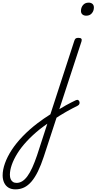

<svg xmlns="http://www.w3.org/2000/svg" viewBox="-354 -802 732 1456"><path d="M62 48Q81 35 102.5 22Q124 9 145 -3Q166 -15 185.5 -24.5Q205 -34 221 -42Q232 -47 239 -43Q246 -39 248.5 -30.5Q251 -22 248 -14Q245 -6 236 -1Q217 8 194 20.5Q171 33 146.5 46.5Q122 60 98 75.5Q74 91 51 106ZM-237 634Q-268 634 -289.5 621Q-311 608 -322.5 583.5Q-334 559 -334 528Q-334 486 -316.5 436.5Q-299 387 -265.5 335.5Q-232 284 -182 232Q-132 180 -69 132Q-46 114 -21.5 97.5Q3 81 28 65L210 -494Q214 -506 220.5 -510.5Q227 -515 240 -515Q258 -515 263 -508Q268 -501 264 -488L-22 386Q-43 450 -66 497Q-89 544 -115 574.5Q-141 605 -171 619.5Q-201 634 -237 634ZM-228 585Q-206 585 -185.5 572.5Q-165 560 -146 534Q-127 508 -109 468.5Q-91 429 -73 376L5 136Q-9 146 -23 156Q-37 166 -51 177Q-108 223 -151 269.5Q-194 316 -222 361Q-250 406 -264.5 447.5Q-279 489 -279 523Q-279 543 -273 556.5Q-267 570 -256 577.5Q-245 585 -228 585ZM300 -683Q282 -683 271 -692.5Q260 -702 260 -719Q260 -745 275.5 -763.5Q291 -782 318 -782Q336 -782 347 -772.5Q358 -763 358 -745Q358 -720 342.5 -701.5Q327 -683 300 -683Z"/></svg>

Font: Playwrite CU ExtraLight
Style: Regular
Weight: 250
Designer: Veronika Burian, José Scaglione
Foundry: TypeTogether
Version: Version 1.002